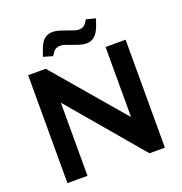

<svg xmlns="http://www.w3.org/2000/svg" viewBox="-155 -1035 1109 1170"><g transform="rotate(-20 399.0 -450.0)"><path d="M83 0V-700H197L583 -248H585V-700H715V0H615L215 -472H213V0ZM266 -757 206 -774 218 -809Q235 -859 257.5 -878Q280 -897 311 -897Q332 -897 355 -890Q378 -883 402 -874Q422 -867 438.5 -861Q455 -855 468 -855Q485 -855 496 -860.5Q507 -866 517 -880L530 -900L590 -884L578 -849Q561 -800 538.5 -780Q516 -760 485 -760Q464 -760 441 -767Q418 -774 394 -783Q375 -791 358 -796.5Q341 -802 328 -802Q312 -802 300.5 -796.5Q289 -791 279 -777Z"/></g></svg>

Font: REM Medium Medium
Style: Regular
Weight: 500
Version: Version 1.005;gftools[0.9.28]